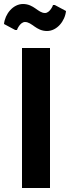

<svg xmlns="http://www.w3.org/2000/svg" viewBox="-25 -940 350 960"><path d="M85 0H225V-700H85ZM249 -915H240C241 -915 225 -875 200 -875C165 -875 145 -920 90 -920C40 -920 0 -870 -5 -820L51 -790H60C59 -790 75 -830 100 -830C135 -830 155 -785 210 -785C260 -785 300 -835 305 -885Z"/></svg>

Font: Scada
Style: Bold
Weight: 700
Designer: Jovanny Lemonad
Foundry: Jovanny Lemonad
Version: Version 3.005